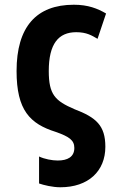

<svg xmlns="http://www.w3.org/2000/svg" viewBox="-20 -578 540 811"><path d="M235 213C353 213 425 145 425 42C425 -48 386 -82 294 -117C213 -152 186 -178 186 -278C186 -393 227 -442 302 -442C346 -442 368 -428 392 -414L428 -521C392 -542 352 -558 292 -558C133 -558 50 -464 50 -278C50 -112 107 -55 215 -21C272 -1 294 14 294 47C294 85 265 100 224 100C200 100 168 94 145 83V197C165 204 202 213 235 213Z"/></svg>

Font: Noto Sans Mono ExtraCondensed ExtraBold
Style: Regular
Weight: 800
Width: 2
Designer: Monotype Design Team
Foundry: Monotype Imaging Inc.
Version: Version 2.014